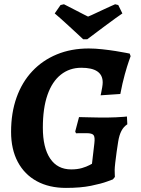

<svg xmlns="http://www.w3.org/2000/svg" viewBox="-20 -884 670 915"><path d="M294.4 11.5Q214.1 11.5 155.4 -20.5Q96.6 -52.5 64.7 -112.5Q32.8 -172.5 32.8 -255.7Q32.8 -346 58.8 -419.1Q84.8 -492.3 133.7 -544.4Q182.6 -596.6 250.9 -624.8Q319.1 -653 403 -653Q433.5 -653 467.4 -649.2Q501.2 -645.5 531 -640.8Q560.8 -636.1 579.5 -632.3Q598.1 -628.6 598.1 -628.6L602.5 -616.3Q602.5 -616.3 594.3 -593.2Q586.1 -570 574.7 -529.2Q563.3 -488.3 553.4 -436.1L459.5 -429.8Q459.5 -429.8 462 -441.2Q464.4 -452.6 466.9 -467.1Q469.4 -481.5 469.4 -491.1Q469.4 -561.1 367.7 -561.1Q311.4 -561.1 269.9 -528.2Q228.4 -495.3 206.3 -431.8Q184.2 -368.3 184.2 -275.7Q184.2 -180.4 219 -128.5Q253.7 -76.7 319.3 -76.7Q348.9 -76.7 370.8 -83.2Q392.7 -89.8 405.5 -96.7Q418.3 -103.5 418.3 -103.5L429.7 -201.2Q433.2 -230.6 426 -240Q418.8 -249.3 393 -249.3Q383.4 -249.3 371.4 -249.3Q359.5 -249.3 350.9 -249.1Q342.2 -248.8 342.2 -248.8L338.5 -257.4L356.6 -326Q356.6 -326 369.6 -325.7Q382.5 -325.4 403.5 -324.9Q424.4 -324.3 447.7 -324Q471 -323.8 490.6 -323.8Q511.2 -323.8 533.1 -325Q555.1 -326.3 570 -327.3Q584.9 -328.3 584.9 -328.8L586.8 -291.7Q569.2 -280.3 558.7 -260.3Q548.2 -240.4 543.2 -209Q539.8 -188.7 535.9 -160.6Q532 -132.4 529.2 -108.2Q526.5 -83.9 526.5 -74.4Q526.5 -63.7 527 -52.2Q527.5 -40.7 527.5 -40.7L517.9 -29.1Q517.9 -29.1 490.6 -19Q463.4 -8.8 413.6 1.4Q363.9 11.5 294.4 11.5ZM563.2 -820Q551.1 -811.8 530.4 -797Q509.8 -782.2 486.7 -765Q463.5 -747.8 442.9 -732.2Q422.2 -716.5 409 -706.7Q395.8 -696.8 395.8 -696.8H376.5Q376.5 -696.8 365.9 -706.7Q355.2 -716.5 338.4 -732.2Q321.5 -747.8 302.8 -765Q284.1 -782.2 267.4 -797Q250.7 -811.8 240.8 -820L268.5 -860L284.8 -863.7Q291.5 -860.5 308.5 -851.6Q325.5 -842.8 344.7 -833Q363.9 -823.2 379.5 -815Q395.1 -806.8 399.6 -805Q403.7 -806.3 416 -811.9Q428.3 -817.5 444.8 -825.3Q461.3 -833 478.2 -840.9Q495.1 -848.9 508.8 -854.9Q522.4 -861 528.7 -863.7L543.6 -860Z"/></svg>

Font: Alegreya
Style: Italic
Weight: 400
Italic angle: -7°
Designer: Juan Pablo del Peral
Foundry: Huerta Tipografica
Version: Version 2.009